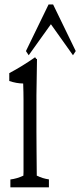

<svg xmlns="http://www.w3.org/2000/svg" viewBox="-20 -779 355 849"><path d="M25.9 14.6Q54.7 11.2 83.5 -2.4Q83.5 -2.4 83.5 -5.9Q84 -7.3 84 -18.6Q84 -60.5 84 -112.8Q84 -219.7 84 -336.9Q84 -370.1 82.5 -409.7Q51.8 -410.2 21 -420.9Q21 -433.6 21 -455.6Q78.1 -485.8 135.3 -525.9Q139.6 -517.1 143.6 -518.1Q142.6 -432.6 141.1 -356.9Q141.1 -272.5 141.1 -198.2Q141.1 -160.6 141.6 -114.3Q142.1 -67.9 142.6 -2.4Q169.4 10.7 196.3 14.2Q196.3 36.6 196.3 49.3Q196.3 49.3 25.9 49.3Q25.9 37.1 25.9 14.6ZM205.1 -671.9 106.9 -534.7 94.7 -553.2 194.8 -759.3H214.8L314.9 -553.2L302.7 -534.7Z"/></svg>

Font: Scarab Serif
Style: Light
Weight: 300
Designer: John Roberts
Foundry: Scarab
Version: 1.0